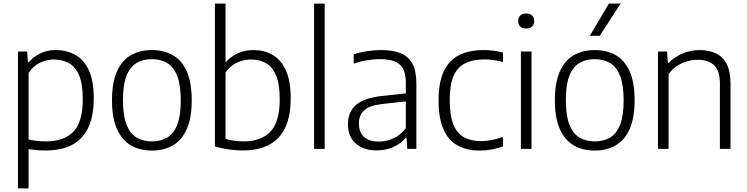

<svg xmlns="http://www.w3.org/2000/svg" viewBox="-20 -828 4157 1068"><path d="M80 220V-541.5H131L135.5 -481.5H140Q164.5 -511.5 203.2 -530.5Q242 -549.5 290.5 -549.5Q348.5 -549.5 396.5 -524Q444.5 -498.5 473 -439.5Q501.5 -380.5 501.5 -281Q501.5 -182.5 471 -118Q440.5 -53.5 381 -22.2Q321.5 9 234 9Q209.5 9 184.8 6.8Q160 4.5 139 1.5V220ZM235.5 -41.5Q337 -41.5 388.8 -96.2Q440.5 -151 440.5 -275Q440.5 -361.5 419.5 -409.8Q398.5 -458 362.2 -477.5Q326 -497 280 -497Q240.5 -497 202.5 -479.2Q164.5 -461.5 139 -422V-52Q158.5 -47.5 184.5 -44.5Q210.5 -41.5 235.5 -41.5Z M825 9.5Q758 9.5 708.2 -19.2Q658.5 -48 630.8 -109.8Q603 -171.5 603 -270.5Q603 -369 630.5 -430.5Q658 -492 707.8 -520.8Q757.5 -549.5 825 -549.5Q892 -549.5 941.8 -521Q991.5 -492.5 1019 -431Q1046.5 -369.5 1046.5 -270.5Q1046.5 -172 1019 -110.2Q991.5 -48.5 941.5 -19.5Q891.5 9.5 825 9.5ZM825 -41.5Q874 -41.5 910 -62.8Q946 -84 965.8 -134Q985.5 -184 985.5 -269Q985.5 -356 965.8 -406Q946 -456 910 -477.5Q874 -499 825 -499Q776 -499 739.8 -477.8Q703.5 -456.5 683.8 -406.8Q664 -357 664 -272Q664 -185 683.8 -134.8Q703.5 -84.5 739.5 -63Q775.5 -41.5 825 -41.5Z M1331 9Q1291.5 9 1251 3.2Q1210.5 -2.5 1175.5 -13.5V-808H1234.5V-485H1238.5Q1263.5 -513 1302.2 -531.2Q1341 -549.5 1391 -549.5Q1447.5 -549.5 1494.2 -523.8Q1541 -498 1569 -439.2Q1597 -380.5 1597 -281Q1597 -133 1529 -62Q1461 9 1331 9ZM1335.5 -41.5Q1433.5 -41.5 1484.8 -96.2Q1536 -151 1536 -275Q1536 -361.5 1515 -409.8Q1494 -458 1458 -477.5Q1422 -497 1377 -497Q1336.5 -497 1298.5 -479.8Q1260.5 -462.5 1234.5 -426V-55Q1254 -49.5 1280.5 -45.5Q1307 -41.5 1335.5 -41.5Z M1727 0V-808H1786V0Z M2076.5 8.5Q2002 8.5 1958.8 -29.8Q1915.5 -68 1915.5 -136.5Q1915.5 -206 1960.8 -244.8Q2006 -283.5 2104.5 -294L2258.5 -311L2263 -267L2107 -249.5Q2037.5 -242 2007 -215.5Q1976.5 -189 1976.5 -142Q1976.5 -92.5 2004.8 -66.5Q2033 -40.5 2088.5 -40.5Q2128 -40.5 2167.2 -57.8Q2206.5 -75 2237.5 -115V-365.5Q2237.5 -418 2221 -447Q2204.5 -476 2172.5 -487.5Q2140.5 -499 2093.5 -499Q2063 -499 2024.5 -493.2Q1986 -487.5 1947.5 -474V-525.5Q1980.5 -537 2021.5 -543.2Q2062.5 -549.5 2099 -549.5Q2163 -549.5 2207 -532.5Q2251 -515.5 2273.5 -474.8Q2296 -434 2296 -363.5V0H2245.5L2241 -62H2236.5Q2209.5 -28.5 2167.5 -10Q2125.5 8.5 2076.5 8.5Z M2648.5 9.5Q2575.5 9.5 2524.2 -19.5Q2473 -48.5 2446.2 -110Q2419.5 -171.5 2419.5 -270.5Q2419.5 -369.5 2448.5 -431Q2477.5 -492.5 2533.2 -521Q2589 -549.5 2670 -549.5Q2697 -549.5 2725 -546Q2753 -542.5 2778 -535.5V-483Q2751.5 -490.5 2725.5 -494Q2699.5 -497.5 2675 -497.5Q2610 -497.5 2567 -475.8Q2524 -454 2502.8 -404.8Q2481.5 -355.5 2481.5 -272.5Q2481.5 -188 2501.2 -137.5Q2521 -87 2560 -65Q2599 -43 2656.5 -43Q2682.5 -43 2712.2 -48.5Q2742 -54 2778 -66V-13.5Q2746 -2 2713.5 3.8Q2681 9.5 2648.5 9.5Z M2877.5 0V-541.5H2936.5V0ZM2907 -669.5Q2886 -669.5 2874.2 -680.5Q2862.5 -691.5 2862.5 -710.5Q2862.5 -730.5 2874.2 -741.8Q2886 -753 2907 -753Q2928 -753 2939.8 -741.8Q2951.5 -730.5 2951.5 -710.5Q2951.5 -691.5 2939.8 -680.5Q2928 -669.5 2907 -669.5Z M3288.5 9.5Q3221.5 9.5 3171.8 -19.2Q3122 -48 3094.2 -109.8Q3066.5 -171.5 3066.5 -270.5Q3066.5 -369 3094 -430.5Q3121.5 -492 3171.2 -520.8Q3221 -549.5 3288.5 -549.5Q3355.5 -549.5 3405.2 -521Q3455 -492.5 3482.5 -431Q3510 -369.5 3510 -270.5Q3510 -172 3482.5 -110.2Q3455 -48.5 3405 -19.5Q3355 9.5 3288.5 9.5ZM3288.5 -41.5Q3337.5 -41.5 3373.5 -62.8Q3409.5 -84 3429.2 -134Q3449 -184 3449 -269Q3449 -356 3429.2 -406Q3409.5 -456 3373.5 -477.5Q3337.5 -499 3288.5 -499Q3239.5 -499 3203.2 -477.8Q3167 -456.5 3147.2 -406.8Q3127.5 -357 3127.5 -272Q3127.5 -185 3147.2 -134.8Q3167 -84.5 3203 -63Q3239 -41.5 3288.5 -41.5ZM3261 -629 3367 -808H3432L3316 -629Z M3640 0V-541.5H3690.5L3695 -478.5H3699.5Q3733.5 -513 3778.2 -531.2Q3823 -549.5 3872.5 -549.5Q3922.5 -549.5 3961.2 -531.5Q4000 -513.5 4021.8 -472.8Q4043.5 -432 4043.5 -363.5V0H3984.5V-361.5Q3984.5 -436.5 3951.2 -466Q3918 -495.5 3861.5 -495.5Q3835.5 -495.5 3806.2 -488Q3777 -480.5 3749 -463Q3721 -445.5 3699 -416V0Z"/></svg>

Font: Encode Sans Condensed Thin Light
Style: Regular
Weight: 300
Version: Version 3.002